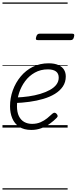

<svg xmlns="http://www.w3.org/2000/svg" viewBox="-20 -1030 619 1550"><path d="M233 19Q173 19 135 -6.5Q97 -32 79 -75Q61 -118 61 -172Q61 -239 83.5 -301Q106 -363 147 -412.5Q188 -462 245 -490.5Q302 -519 373 -519Q420 -519 451 -505Q482 -491 496.5 -467.5Q511 -444 511 -413Q511 -367 487.5 -332Q464 -297 423 -272Q382 -247 329 -231.5Q276 -216 217 -208Q158 -200 98 -198L111 -243Q162 -245 211.5 -252Q261 -259 304.5 -272Q348 -285 382 -303.5Q416 -322 435 -347Q454 -372 454 -403Q454 -437 431.5 -453.5Q409 -470 366 -470Q308 -470 261.5 -444Q215 -418 183 -375Q151 -332 134 -279.5Q117 -227 117 -173Q117 -124 132.5 -92.5Q148 -61 175.5 -45.5Q203 -30 239 -30Q277 -30 307 -43Q337 -56 361 -75.5Q385 -95 404 -113Q414 -121 421.5 -120Q429 -119 436 -112Q443 -105 445 -96.5Q447 -88 438 -79Q415 -55 383 -32Q351 -9 313.5 5Q276 19 233 19ZM286 -706Q273 -706 270.5 -712.5Q268 -719 272 -731Q275 -744 281.5 -751Q288 -758 299 -758H564Q576 -758 578.5 -751Q581 -744 577 -731Q574 -718 567.5 -712Q561 -706 549 -706ZM0 490H526V500H0ZM0 -20H526V0H0ZM0 -505H526V-500H0ZM0 -1010H526V-1000H0Z"/></svg>

Font: Playwrite MX Guides
Style: Regular
Weight: 400
Designer: Veronika Burian, José Scaglione
Foundry: TypeTogether
Version: Version 1.003